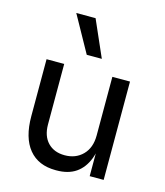

<svg xmlns="http://www.w3.org/2000/svg" viewBox="-121 -902 869 1009"><g transform="rotate(15 314.0 -397.0)"><path d="M281 16H277Q182 16 131 -46Q80 -108 80 -225V-535H176V-206Q176 -143 210 -107.5Q244 -72 302 -72Q362 -72 400 -110.5Q438 -149 438 -216V-535H534V0H458V-229H470Q470 -150 449 -95.5Q428 -41 386.5 -12.5Q345 16 281 16ZM360 -612H278L168 -810H273Z"/></g></svg>

Font: Sora Variable
Style: Regular
Weight: 400
Designer: Jonathan Barnbrook, Julián Moncada
Foundry: Barnbrook Fonts
Version: Version 2.000